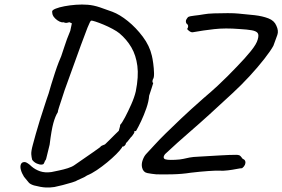

<svg xmlns="http://www.w3.org/2000/svg" viewBox="-20 -726 1246 847"><path d="M220 99Q201 102 181 101Q161 100 130 92Q114 87 107.5 80Q101 73 86 54Q76 38 72 23Q68 8 72.5 -2Q77 -12 90 -11Q94 -11 102.5 -5.5Q111 0 119 8Q135 22 156.5 29.5Q178 37 207 33Q221 30 240.5 26Q260 22 279 16Q298 10 309 2Q362 -34 392 -55.5Q422 -77 422 -77Q424 -81 429.5 -83.5Q435 -86 443 -89Q449 -95 462.5 -108Q476 -121 488.5 -134Q501 -147 504 -149Q506 -158 508 -163.5Q510 -169 510 -175Q518 -183 531.5 -208.5Q545 -234 559 -265.5Q573 -297 579 -323Q592 -388 586 -435Q580 -482 559.5 -517Q539 -552 507 -579Q496 -588 476.5 -598.5Q457 -609 436.5 -617.5Q416 -626 400.5 -631Q385 -636 382 -635Q378 -634 366 -604Q354 -574 337 -527Q320 -480 301 -427.5Q282 -375 265 -328Q259 -309 252 -288Q245 -267 240 -251.5Q235 -236 235 -231Q224 -214 215.5 -183.5Q207 -153 199 -88Q190 -54 186 -35Q182 -16 178 -17Q178 -17 177.5 -13.5Q177 -10 174 -7Q174 -1 164.5 0Q155 1 142.5 -4.5Q130 -10 122 -21Q119 -32 118 -45.5Q117 -59 125 -88Q130 -107 138 -135.5Q146 -164 155.5 -194.5Q165 -225 173.5 -250.5Q182 -276 186 -289Q193 -306 206 -353Q214 -379 222.5 -405Q231 -431 239 -451.5Q247 -472 250 -478Q255 -491 264.5 -521.5Q274 -552 290 -590L297 -623L286 -628Q274 -624 267.5 -625.5Q261 -627 259 -628Q253 -626 242.5 -631Q232 -636 223.5 -644.5Q215 -653 213 -659Q211 -663 210.5 -669.5Q210 -676 210 -676Q211 -682 226 -688Q241 -694 264.5 -698.5Q288 -703 315 -705Q342 -707 367 -705Q393 -703 421 -693.5Q449 -684 476 -674Q508 -662 544 -633Q580 -604 610 -564Q640 -524 650 -480Q653 -468 656 -446Q659 -424 659.5 -403.5Q660 -383 655 -377Q653 -373 652.5 -367.5Q652 -362 656 -360Q655 -357 649 -337.5Q643 -318 638 -304Q636 -278 625.5 -248Q615 -218 602.5 -191.5Q590 -165 580 -148Q576 -148 572.5 -146.5Q569 -145 573 -144Q573 -139 562 -125Q558 -122 549.5 -110.5Q541 -99 536 -95Q535 -88 530 -83.5Q525 -79 521 -79Q521 -79 519.5 -79Q518 -79 518 -75Q510 -63 492.5 -45.5Q475 -28 452.5 -9.5Q430 9 407 24.5Q384 40 364 48Q354 55 343 59.5Q332 64 322 69Q317 73 297.5 79Q278 85 256.5 90.5Q235 96 220 99ZM669 43Q648 41 630 37.5Q612 34 607 14Q603 -2 609.5 -20Q616 -38 626 -48Q643 -66 663 -88Q683 -110 711 -137.5Q739 -165 779 -203Q819 -241 877 -292Q917 -326 941 -348.5Q965 -371 984 -390Q1003 -409 1026 -433Q1061 -469 1086.5 -500.5Q1112 -532 1117 -552Q1123 -572 1116.5 -580.5Q1110 -589 1090.5 -592.5Q1071 -596 1036 -598Q974 -603 925 -597.5Q876 -592 832 -584Q825 -582 815.5 -588.5Q806 -595 806 -599Q810 -604 810 -610.5Q810 -617 802 -623Q798 -633 802 -640Q806 -647 810 -651Q818 -655 837.5 -657Q857 -659 880 -663Q895 -666 924.5 -667Q954 -668 984.5 -668Q1015 -668 1033 -666Q1069 -663 1103.5 -659Q1138 -655 1164 -645Q1190 -635 1199 -613Q1210 -590 1203.5 -572Q1197 -554 1186 -524Q1174 -502 1145.5 -465.5Q1117 -429 1080.5 -389.5Q1044 -350 1006 -315Q950 -263 905.5 -222.5Q861 -182 817 -144Q789 -120 762.5 -96Q736 -72 708 -46Q698 -33 704.5 -26Q711 -19 752 -21Q775 -22 788 -25Q801 -28 816 -31Q831 -34 858 -35Q910 -38 952 -40.5Q994 -43 1022 -43Q1030 -43 1035.5 -41Q1041 -39 1051 -25Q1060 -22 1062 -14.5Q1064 -7 1060.5 1Q1057 9 1048 16Q1041 16 1023.5 19.5Q1006 23 985.5 25.5Q965 28 949 27Q936 26 899.5 28.5Q863 31 821 36Q784 42 740 43Q696 44 669 43Z"/></svg>

Font: Caveat Medium
Style: Regular
Weight: 500
Designer: Pablo Impallari
Foundry: Pablo Impallari
Version: Version 2.000